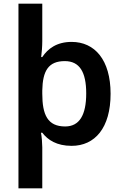

<svg xmlns="http://www.w3.org/2000/svg" viewBox="-20 -780 667 1040"><path d="M579 -272C579 -456 493 -553 368 -553C287 -553 239 -516 209 -471H203C206 -490 209 -530 209 -558V-760H80V240H209V18C209 -3 206 -42 202 -61H209C239 -22 287 10 368 10C494 10 579 -87 579 -272ZM447 -274C447 -158 411 -95 333 -95C238 -95 209 -158 209 -273V-290C211 -396 242 -449 331 -449C411 -449 447 -390 447 -274Z"/></svg>

Font: Noto Sans Thaana SemiBold
Style: Regular
Weight: 600
Designer: David Williams
Foundry: Google Inc.
Version: Version 3.001